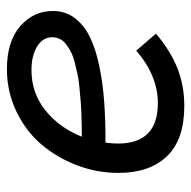

<svg xmlns="http://www.w3.org/2000/svg" viewBox="-19 -517 544 546"><g transform="rotate(90 253.0 -244.0)"><path d="M281.2 -496.1Q377.4 -496.1 424.6 -446.5Q471.7 -397 471.7 -308.6Q471.7 -248 450 -190.9Q428.2 -133.8 390.6 -89.6Q353 -45.4 296.9 -18.6Q240.7 8.3 176.8 8.3Q97.7 8.3 54.4 -29.5Q11.2 -67.4 11.2 -122.1Q11.2 -157.7 31.2 -184.3Q51.3 -210.9 85 -227.5Q118.7 -244.1 168 -254.4Q217.3 -264.6 269.5 -268.3Q321.8 -272 385.7 -272Q388.2 -292.5 388.2 -307.6Q388.2 -420.9 273.4 -420.9Q195.3 -420.9 124 -359.4L75.7 -415.5Q124.5 -457 174.3 -476.6Q224.1 -496.1 281.2 -496.1ZM179.2 -61.5Q245.1 -61.5 294.4 -101.6Q343.8 -141.6 368.7 -204.6Q349.1 -204.6 337.2 -204.3Q325.2 -204.1 302.7 -203.4Q280.3 -202.6 264.9 -201.2Q249.5 -199.7 227.8 -197.8Q206.1 -195.8 190.9 -192.4Q175.8 -189 158 -184.6Q140.1 -180.2 128.4 -174.1Q116.7 -168 106.4 -160.4Q96.2 -152.8 91.1 -142.6Q85.9 -132.3 85.9 -120.6Q85.9 -93.8 112.3 -77.6Q138.7 -61.5 179.2 -61.5Z"/></g></svg>

Font: HK Grotesk Medium Legacy Italic
Style: Regular
Weight: 500
Italic angle: -13°
Designer: Alfredo Marco Pradil
Foundry: Hanken Design Co.
Version: Version 2.022;PS 002.022;hotconv 1.0.88;makeotf.lib2.5.64775